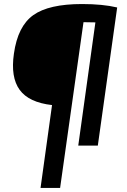

<svg xmlns="http://www.w3.org/2000/svg" viewBox="-20 -722 631 952"><path d="M465 0H368L453 -611Q431 -612 394 -612L278 210H181L238 -201Q123 -214 77.5 -276.5Q32 -339 49 -456Q68 -592 145 -647Q222 -702 387 -702Q489 -702 561 -685Z"/></svg>

Font: Ezarion
Style: Bold Italic
Weight: 700
Italic angle: -8°
Designer: Natanael Gama
Version: Version 1.001;PS 001.001;hotconv 1.0.70;makeotf.lib2.5.58329